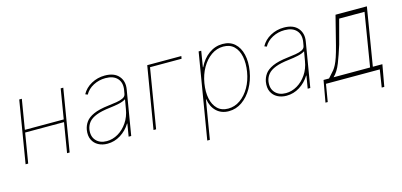

<svg xmlns="http://www.w3.org/2000/svg" viewBox="-67 -990 3410 1630"><g transform="rotate(-15 1638.0 -174.5)"><path d="M164.1 -545.5 120.7 -284.1H462.4L505.7 -545.5H528.4L438.2 0H415.5L458.8 -261.4H117.2L73.9 0H51.1L141.3 -545.5Z M769.2 11.4Q724.4 11.4 689.8 -7.1Q655.2 -25.6 638 -61.1Q620.7 -96.6 628.6 -147.7Q634.9 -184.7 656.8 -215.4Q678.6 -246.1 726.7 -267.9Q774.9 -289.8 860.1 -299.7Q898.4 -304 932.9 -309.7Q967.3 -315.3 990.1 -326.7Q1012.8 -338.1 1016.3 -359.4L1022 -392Q1032.7 -454.9 998.6 -493.1Q964.5 -531.2 894.2 -531.2Q836.6 -531.2 787.5 -505.3Q738.3 -479.4 713.8 -434.7L693.9 -443.2Q721.6 -494.3 775.9 -524.1Q830.3 -554 894.2 -554Q977.3 -554 1016.9 -507.6Q1056.5 -461.3 1044.7 -392L979.4 0H956.7L975.1 -110.8H972.3Q938.2 -55.4 884.6 -22Q831 11.4 769.2 11.4ZM769.2 -11.4Q821 -11.4 868.8 -39.2Q916.5 -67.1 950.5 -117Q984.4 -166.9 995 -233L1009.2 -315.3Q986.9 -300.4 949.8 -292.1Q912.6 -283.7 865.8 -278.4Q791.2 -269.9 746.4 -252.5Q701.7 -235.1 679.7 -208.8Q657.7 -182.5 651.3 -147.7Q641.7 -85.9 675.1 -48.7Q708.5 -11.4 769.2 -11.4Z M1566.1 -545.5 1561.8 -522.7H1284.8L1198.2 0H1175.4L1266.3 -545.5Z M1593 204.5 1718 -545.5H1740.8L1718 -406.2H1720.9Q1753.9 -474.4 1808.8 -514.2Q1863.6 -554 1929.7 -554Q1994.3 -554 2035.3 -517Q2076.3 -480.1 2091.4 -416.2Q2106.5 -352.3 2093 -271.3Q2079.5 -191.1 2043 -127.1Q2006.4 -63.2 1953.1 -25.9Q1899.9 11.4 1835.9 11.4Q1771 11.4 1728.5 -28.4Q1686.1 -68.2 1675.4 -136.4H1672.6L1615.8 204.5ZM1695.3 -271.3Q1683.2 -197.4 1695.5 -138.7Q1707.7 -79.9 1743.1 -45.6Q1778.4 -11.4 1835.9 -11.4Q1893.5 -11.4 1942.3 -45.6Q1991.1 -79.9 2024.7 -138.7Q2058.2 -197.4 2070.3 -271.3Q2082.4 -345.2 2070.5 -403.9Q2058.6 -462.7 2023.3 -497Q1987.9 -531.2 1929.7 -531.2Q1872.2 -531.2 1823.3 -497Q1774.5 -462.7 1740.9 -403.9Q1707.4 -345.2 1695.3 -271.3Z M2343 11.4Q2298.3 11.4 2263.7 -7.1Q2229 -25.6 2211.8 -61.1Q2194.6 -96.6 2202.4 -147.7Q2208.8 -184.7 2230.6 -215.4Q2252.5 -246.1 2300.6 -267.9Q2348.7 -289.8 2433.9 -299.7Q2472.3 -304 2506.7 -309.7Q2541.2 -315.3 2563.9 -326.7Q2586.6 -338.1 2590.2 -359.4L2595.9 -392Q2606.5 -454.9 2572.4 -493.1Q2538.4 -531.2 2468 -531.2Q2410.5 -531.2 2361.3 -505.3Q2312.1 -479.4 2287.6 -434.7L2267.8 -443.2Q2295.5 -494.3 2349.8 -524.1Q2404.1 -554 2468 -554Q2551.1 -554 2590.7 -507.6Q2630.3 -461.3 2618.6 -392L2553.3 0H2530.5L2549 -110.8H2546.2Q2512.1 -55.4 2458.5 -22Q2404.8 11.4 2343 11.4ZM2343 -11.4Q2394.9 -11.4 2442.6 -39.2Q2490.4 -67.1 2524.3 -117Q2558.2 -166.9 2568.9 -233L2583.1 -315.3Q2560.7 -300.4 2523.6 -292.1Q2486.5 -283.7 2439.6 -278.4Q2365.1 -269.9 2320.3 -252.5Q2275.6 -235.1 2253.6 -208.8Q2231.5 -182.5 2225.1 -147.7Q2215.6 -85.9 2248.9 -48.7Q2282.3 -11.4 2343 -11.4Z M2645.6 153.4 2679.7 -36.9H2728Q2743.3 -55.4 2756 -68.4Q2768.8 -81.3 2780.5 -96.2Q2792.3 -111.2 2804.2 -134.2Q2816.1 -157.3 2829 -195.1Q2842 -233 2857.2 -292.6L2921.2 -545.5H3196.7L3112.9 -36.9H3196.7L3162.6 153.4H3139.9L3164.1 0H2691.1L2665.5 153.4ZM2767.8 -36.9H3088.8L3165.5 -505.7H2942.5L2885.7 -292.6Q2859.4 -208.5 2833.1 -141.2Q2806.8 -73.9 2767.8 -36.9Z"/></g></svg>

Font: Inter Thin  BETA
Style: Italic
Weight: 100
Italic angle: -9.39999°
Designer: Rasmus Andersson
Foundry: rsms
Version: Version 3.011;git-f93a4a705